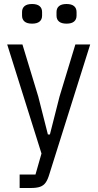

<svg xmlns="http://www.w3.org/2000/svg" viewBox="-20 -738 491 958"><path d="M277 -256 356 -516H430L226 132Q218 159 207.5 173.5Q197 188 180 194Q163 200 134 200H78V133H157L187 28L16 -516H92L171 -256L219 -67H229ZM140 -620Q115 -620 102.5 -630.5Q90 -641 90 -660V-678Q90 -697 102.5 -707.5Q115 -718 140 -718Q165 -718 177.5 -707.5Q190 -697 190 -678V-660Q190 -641 177.5 -630.5Q165 -620 140 -620ZM312 -620Q287 -620 274.5 -630.5Q262 -641 262 -660V-678Q262 -697 274.5 -707.5Q287 -718 312 -718Q337 -718 349.5 -707.5Q362 -697 362 -678V-660Q362 -641 349.5 -630.5Q337 -620 312 -620Z"/></svg>

Font: IBM Plex Sans Condensed
Style: Regular
Weight: 400
Width: 3
Designer: Mike Abbink, Paul van der Laan, Pieter van Rosmalen
Foundry: Bold Monday
Version: Version 3.201